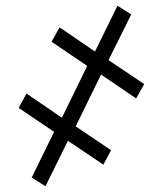

<svg xmlns="http://www.w3.org/2000/svg" viewBox="-20 -647 566 667"><path d="M138 0 90 -30 168 -189 45 -272 72 -322 195 -238 283 -418 159 -502 187 -552 310 -468 388 -627 436 -597 357 -438 481 -355 453 -305 331 -388 243 -208 366 -125 339 -75 216 -158Z"/></svg>

Font: Noto Serif Condensed SemiBold
Style: Regular
Weight: 600
Width: 3
Designer: Monotype Design Team
Foundry: Monotype Imaging Inc.
Version: Version 2.013